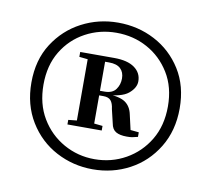

<svg xmlns="http://www.w3.org/2000/svg" viewBox="-58 -862 637 579"><g transform="rotate(10 260.5 -572.5)"><path d="M378 -482V-468Q366 -465 360.5 -464Q355 -463 344 -463Q323 -463 311 -470Q299 -477 296 -495L286 -537Q284 -554 277 -562.5Q270 -571 254 -571H215V-585H255Q279 -585 289.5 -599.5Q300 -614 300 -633Q300 -652 288.5 -663Q277 -674 253 -674H215V-690H266Q307 -690 328.5 -674.5Q350 -659 350 -633Q350 -613 329 -595.5Q308 -578 254 -576L257 -580Q301 -579 319 -567Q337 -555 342 -530L355 -473L328 -487ZM210 -487H219L267 -482V-468H162V-482ZM210 -670 162 -675V-690H215V-672ZM70 -574Q70 -515 96 -471.5Q122 -428 165.5 -403.5Q209 -379 260 -379Q312 -379 355.5 -403.5Q399 -428 425 -471.5Q451 -515 451 -574Q451 -633 424.5 -676Q398 -719 355 -742.5Q312 -766 260 -766Q209 -766 165.5 -742.5Q122 -719 96 -676Q70 -633 70 -574ZM188 -468V-690H241V-468ZM33 -574Q33 -643 65 -693Q97 -743 148.5 -770Q200 -797 260 -797Q321 -797 372.5 -770Q424 -743 455.5 -693Q487 -643 487 -574Q487 -506 455.5 -454.5Q424 -403 372.5 -375.5Q321 -348 260 -348Q200 -348 148 -375.5Q96 -403 64.5 -454.5Q33 -506 33 -574Z"/></g></svg>

Font: Noto Serif KR ExtraLight
Style: Bold
Weight: 700
Version: Version 2.002-H1;hotconv 1.1.0;makeotfexe 2.6.0